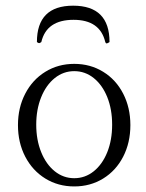

<svg xmlns="http://www.w3.org/2000/svg" viewBox="-20 -652 520 683"><path d="M43.9 -207Q43.9 -269 69.8 -318.8Q95.7 -368.7 141.4 -396.7Q187 -424.8 244.1 -424.8Q301.3 -424.8 346.9 -396.7Q392.6 -368.7 418.2 -318.8Q443.8 -269 443.8 -207Q443.8 -144.5 418.2 -94.7Q392.6 -44.9 346.9 -16.8Q301.3 11.2 244.1 11.2Q187 11.2 141.4 -16.8Q95.7 -44.9 69.8 -94.7Q43.9 -144.5 43.9 -207ZM244.1 -18.1Q282.7 -18.1 313.5 -42.7Q344.2 -67.4 361.6 -110.6Q378.9 -153.8 378.9 -208.5Q378.9 -263.2 361.6 -306.4Q344.2 -349.6 313.5 -374.3Q282.7 -398.9 244.1 -398.9Q205.6 -398.9 174.8 -374.3Q144 -349.6 126.5 -306.2Q108.9 -262.7 108.9 -208.5Q108.9 -154.3 126.5 -110.8Q144 -67.4 174.8 -42.7Q205.6 -18.1 244.1 -18.1ZM119.1 -498.5Q121.6 -498.5 127 -502.4Q145.5 -581.5 241.7 -581.5Q335.9 -581.5 354.5 -502.4Q356 -497.6 359.4 -497.6Q362.8 -497.6 369.6 -502.4Q369.6 -631.8 240.2 -631.8Q111.3 -631.8 111.3 -502.4Q116.7 -498.5 119.1 -498.5Z"/></svg>

Font: JuniusX Light
Style: Regular
Weight: 300
Designer: Peter S. Baker
Foundry: Briery Creek Software
Version: Version 1.008